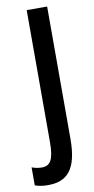

<svg xmlns="http://www.w3.org/2000/svg" viewBox="-152 -755 490 999"><g transform="rotate(-10 93.5 -256.0)"><path d="M18 202C119 202 174 147 174 -15V-714H66V-18C66 74 48 106 2 106C-18 106 -35 102 -51 96V191C-30 199 -8 202 18 202Z"/></g></svg>

Font: Noto Sans Display Condensed Medium
Style: Regular
Weight: 500
Width: 3
Designer: Monotype Design Team
Foundry: Monotype Imaging Inc.
Version: Version 1.900